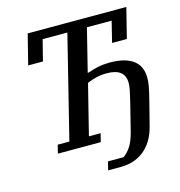

<svg xmlns="http://www.w3.org/2000/svg" viewBox="-123 -807 1015 1081"><g transform="rotate(-15 384.5 -267.0)"><path d="M137 -49H205L353 -645H209L178 -523H92L136 -698H711L667 -523H581L611 -645H467L405 -396H410Q440 -407 471.5 -413.5Q503 -420 539 -420Q629 -420 675.5 -385.5Q722 -351 722 -282Q722 -261 718 -237.5Q714 -214 703 -169L664 -16Q652 32 630.5 66Q609 100 581 121.5Q553 143 519.5 153.5Q486 164 450 164H374L386 115H477Q500 99 519 71Q538 43 552 -9L594 -177Q604 -218 608.5 -241Q613 -264 613 -282Q613 -366 507 -366Q474 -366 445.5 -359Q417 -352 392 -341L319 -49H387L375 0H125Z"/></g></svg>

Font: IBM Plex Serif Medm
Style: Italic
Weight: 500
Italic angle: -14°
Designer: Mike Abbink, Paul van der Laan, Pieter van Rosmalen
Foundry: Bold Monday
Version: Version 3.001